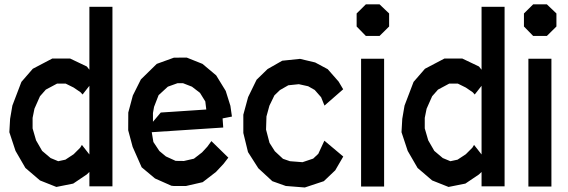

<svg xmlns="http://www.w3.org/2000/svg" viewBox="-20 -832 2555 863"><path d="M381.8 -801.3H485.4V5.4H381.8V-59.1L370.1 -47.9L309.1 -6.8L233.4 8.3L159.7 -21L94.2 -77.1L49.8 -153.8L22 -237.8L25.4 -297.9L35.6 -357.4L76.2 -463.9L127.4 -522.9L214.8 -568.8H295.4L370.1 -533.2L381.8 -518.6ZM348.1 -180.7 381.8 -137.7V-446.3L351.1 -407.2L341.8 -417.5L311 -438.5L275.4 -456.1H236.3L186 -429.2L159.7 -399.4L134.8 -343.3L126.5 -302.2V-254.9L142.1 -201.2L169.4 -153.8L207.5 -121.6L241.7 -107.4L273.9 -114.3L311 -138.7L340.3 -168Z M912.1 -172.9 930.2 -197.8 1006.3 -123.5 984.9 -95.7 950.7 -59.1 891.1 -13.2 816.4 3.9H760.3L750.5 2.9L676.8 -29.8L616.7 -80.1L576.2 -171.9L556.2 -246.6L556.6 -326.2L577.1 -402.8L613.3 -475.1L684.6 -544.9L761.7 -572.8L819.3 -573.2L890.1 -544.9L951.7 -493.2L994.6 -423.3L1015.6 -356.4L1022.5 -308.1L980.5 -299.8L983.4 -258.8L662.1 -237.8L669.4 -193.8L696.3 -153.3L725.6 -128.9L769.5 -108.9L806.6 -108.4L851.6 -118.7L888.2 -147ZM692.9 -404.3 672.4 -351.6 667.5 -323.7V-284.7L702.6 -326.2L907.2 -339.8L902.8 -376L878.9 -414.6L842.8 -442.4L802.7 -458H777.8L734.4 -442.4Z M1438 -199.7 1522.9 -128.4 1486.8 -66.4 1435.5 -17.6 1350.1 10.7 1264.6 3.9 1204.1 -17.6 1141.1 -75.7 1094.7 -148.4 1073.7 -234.4V-316.4L1095.2 -395.5L1133.3 -473.6L1182.6 -521.5L1248.5 -559.1L1328.6 -567.4L1396.5 -551.3L1453.1 -521L1502 -465.3L1522.5 -430.7L1438.5 -357.4L1423.3 -395L1394.5 -427.7L1365.2 -444.3L1323.2 -453.6L1275.9 -448.7L1238.3 -427.2L1213.4 -403.3L1190.9 -356.9L1177.7 -308.6L1175.8 -249.5L1191.4 -189.9L1215.3 -152.3L1252 -118.2L1283.2 -107.4L1339.8 -103L1387.7 -119.1L1410.6 -140.6Z M1686 -670.4H1624.5L1583 -712.9V-771.5L1624.5 -812.5H1686L1729 -771.5V-712.9ZM1603 6.3V-567.9H1706.5V6.3Z M2144.5 -801.3H2248V5.4H2144.5V-59.1L2132.8 -47.9L2071.8 -6.8L1996.1 8.3L1922.4 -21L1856.9 -77.1L1812.5 -153.8L1784.7 -237.8L1788.1 -297.9L1798.3 -357.4L1838.9 -463.9L1890.1 -522.9L1977.5 -568.8H2058.1L2132.8 -533.2L2144.5 -518.6ZM2110.8 -180.7 2144.5 -137.7V-446.3L2113.8 -407.2L2104.5 -417.5L2073.7 -438.5L2038.1 -456.1H1999L1948.7 -429.2L1922.4 -399.4L1897.5 -343.3L1889.2 -302.2V-254.9L1904.8 -201.2L1932.1 -153.8L1970.2 -121.6L2004.4 -107.4L2036.6 -114.3L2073.7 -138.7L2103 -168Z M2438 -670.4H2376.5L2335 -712.9V-771.5L2376.5 -812.5H2438L2481 -771.5V-712.9ZM2355 6.3V-567.9H2458.5V6.3Z"/></svg>

Font: Gap Sans
Style: Bold
Weight: 400
Designer: Alexandre Liziard and Etienne Ozeray
Foundry: Interstices.io
Version: Version 1.610